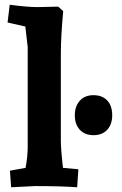

<svg xmlns="http://www.w3.org/2000/svg" viewBox="-20 -786 514 811"><path d="M12 -691 21 -766Q96 -756 138 -756L226 -758L247 -739Q237 -632 237 -557V-193Q237 -171 239.5 -142Q242 -113 244 -95L246 -77L311 -71L306 5Q240 0 127 0L27 5L22 -65L88 -77Q97 -126 97 -163V-587L87 -674ZM454 -299Q454 -261 433 -238Q412 -215 375 -215Q338 -215 317 -238Q296 -261 296 -299Q296 -337 317 -360.5Q338 -384 375 -384Q412 -384 433 -361.5Q454 -339 454 -299Z"/></svg>

Font: Andada
Style: Bold
Weight: 700
Designer: Carolina Giovagnoli
Foundry: Carolina Giovagnoli
Version: Version 1.003